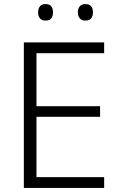

<svg xmlns="http://www.w3.org/2000/svg" viewBox="-20 -922 590 942"><path d="M491 0H97V-714H491V-661H159V-401H471V-349H159V-53H491ZM167 -862Q167 -880 176 -891Q185 -902 203 -902Q223 -902 231.5 -891Q240 -880 240 -862Q240 -843 231.5 -832Q223 -821 203 -821Q185 -821 176 -832Q167 -843 167 -862ZM362 -862Q362 -880 371.5 -891Q381 -902 398 -902Q419 -902 427.5 -891Q436 -880 436 -862Q436 -843 427.5 -832Q419 -821 398 -821Q381 -821 371.5 -832Q362 -843 362 -862Z"/></svg>

Font: Noto Sans Hebrew Thin Light
Style: Regular
Weight: 300
Version: Version 3.001